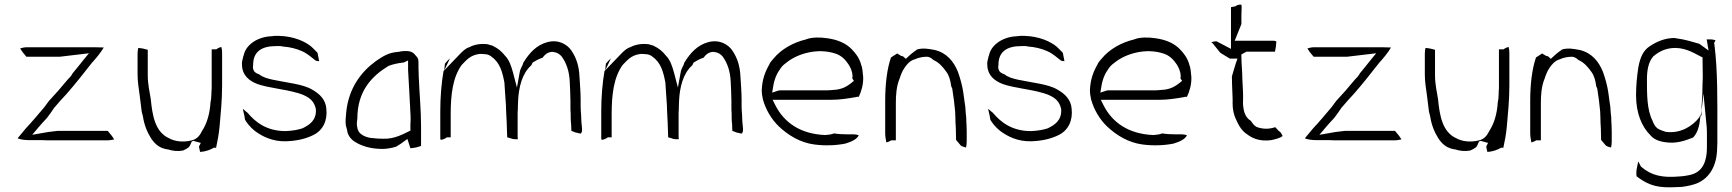

<svg xmlns="http://www.w3.org/2000/svg" viewBox="-20 -644 7478 829"><path d="M56 -47C66 -42 86 -39 104 -39H159C169 -39 179 -38 188 -38H442C453 -38 463 -40 473 -42C466 -54 456 -67 445 -79H230C217 -77 200 -76 188 -74L119 -62L146 -94C157 -107 168 -119 183 -135C194 -149 204 -164 215 -180L217 -182C233 -201 250 -220 267 -238C304 -280 341 -327 377 -373V-374H378C397 -395 415 -417 428 -439C405 -440 380 -440 354 -440H96C86 -440 77 -438 67 -435C74 -423 84 -410 94 -399H238L364 -414L341 -386C325 -366 310 -347 294 -328C291 -322 287 -317 284 -313C267 -296 248 -271 232 -253L192 -209C185 -201 180 -192 172 -182C145 -150 119 -119 91 -89C79 -75 68 -62 56 -47Z M574 -322C574 -292 579 -262 583 -233C586 -210 589 -184 592 -161L597 -142C603 -103 616 -72 634 -44C651 -20 670 -4 703 1H705C726 8 747 10 770 6C780 2 788 -3 796 -9C801 -16 804 -24 808 -33L814 -36L847 -27L839 -11C841 -3 842 5 844 12C866 11 888 3 903 -6H913C919 -33 925 -65 928 -97C933 -154 939 -212 939 -275V-415C939 -424 938 -432 936 -441C928 -440 919 -435 914 -431H894V-270C894 -263 894 -257 893 -249V-244C892 -232 893 -219 889 -203C886 -152 873 -110 852 -78C845 -64 834 -44 808 -38C770 -28 733 -34 710 -47C650 -74 638 -144 631 -216C626 -247 618 -281 618 -319V-429C606 -433 591 -436 577 -437C575 -430 574 -420 574 -412Z M1025 -360C1027 -319 1055 -295 1092 -281C1140 -264 1210 -259 1263 -243H1264C1274 -239 1283 -238 1296 -231C1322 -219 1338 -202 1344 -172V-170C1346 -123 1314 -104 1288 -91L1287 -90H1286C1266 -83 1240 -79 1213 -78C1133 -78 1084 -115 1049 -157C1046 -160 1041 -163 1039 -165C1036 -168 1033 -172 1028 -173C1028 -172 1029 -172 1029 -171L1035 -145L1038 -127C1046 -113 1060 -95 1080 -79C1112 -55 1157 -32 1216 -34C1266 -36 1303 -46 1333 -61C1374 -81 1395 -123 1389 -175C1386 -214 1360 -239 1328 -257C1289 -281 1217 -287 1157 -300C1136 -305 1117 -309 1099 -323C1092 -326 1081 -329 1076 -339C1071 -347 1072 -356 1073 -364C1073 -420 1108 -445 1172 -445H1189C1195 -445 1196 -444 1202 -443C1231 -441 1260 -434 1284 -423C1309 -412 1326 -395 1341 -384C1346 -380 1353 -380 1358 -380L1351 -416C1344 -423 1335 -433 1325 -442C1298 -465 1249 -487 1187 -489H1165C1159 -488 1149 -487 1144 -487C1087 -482 1040 -448 1032 -404L1031 -403C1027 -387 1023 -374 1025 -361Z M1473 -104C1475 -96 1477 -89 1479 -81V-79C1483 -55 1501 -36 1521 -27L1522 -26C1552 -10 1587 -1 1632 -1C1650 -1 1673 -5 1691 -11C1697 -15 1704 -19 1710 -23L1739 -44L1752 -4C1770 -5 1785 -9 1798 -14V-96C1798 -169 1791 -240 1788 -314L1787 -348C1786 -392 1791 -387 1768 -412C1752 -428 1725 -423 1717 -423C1714 -423 1707 -421 1700 -420H1699C1658 -417 1635 -402 1604 -381C1539 -334 1486 -264 1475 -161C1473 -140 1471 -119 1473 -104ZM1521 -103V-104C1520 -117 1523 -129 1523 -133C1523 -251 1586 -316 1657 -359H1658L1659 -360C1677 -367 1703 -372 1721 -374H1723L1742 -383V-342C1744 -305 1746 -271 1748 -234V-233C1748 -218 1751 -191 1751 -173C1752 -159 1753 -143 1753 -127L1752 -108V-80C1723 -67 1686 -43 1634 -45C1618 -45 1601 -46 1587 -48C1574 -48 1533 -57 1525 -85L1524 -86V-87C1523 -93 1522 -98 1521 -103Z M1881 -49C1881 -46 1881 -43 1883 -40C1892 -41 1904 -46 1909 -51H1926V-153C1926 -235 1935 -310 1973 -363C1992 -382 2009 -406 2050 -411H2061C2064 -411 2066 -411 2074 -410C2082 -410 2092 -407 2100 -401C2139 -374 2149 -334 2158 -287V-286L2161 -240C2162 -216 2165 -197 2165 -171C2166 -151 2167 -130 2168 -110V-109C2168 -98 2169 -89 2169 -78C2169 -70 2170 -62 2170 -51L2188 -46L2189 -45C2191 -44 2205 -42 2216 -43C2216 -45 2215 -49 2215 -52V-148C2215 -157 2215 -165 2216 -174V-180C2216 -191 2217 -200 2217 -209V-210C2220 -267 2234 -327 2274 -362L2280 -374C2293 -382 2305 -389 2323 -395C2330 -406 2344 -419 2363 -420C2363 -420 2371 -420 2377 -418C2387 -416 2398 -409 2406 -399C2426 -371 2438 -336 2440 -291C2441 -263 2443 -238 2443 -208V-181C2443 -171 2443 -164 2444 -156V-154C2444 -138 2444 -122 2446 -108V-107L2447 -79C2453 -77 2457 -75 2465 -72L2487 -67C2490 -70 2494 -76 2493 -82V-90C2491 -106 2489 -131 2489 -149C2488 -160 2487 -174 2487 -186V-214C2487 -247 2484 -280 2482 -314C2480 -360 2468 -395 2447 -426C2429 -452 2392 -475 2343 -462C2296 -449 2266 -416 2240 -374L2235 -360L2234 -359C2229 -349 2225 -340 2224 -332L2212 -266L2195 -331C2187 -360 2178 -386 2161 -403C2145 -423 2132 -434 2106 -447C2099 -449 2090 -452 2085 -453C2055 -457 2027 -451 2008 -441L2007 -440H2005C1993 -436 1981 -426 1970 -415L1895 -337C1886 -285 1881 -225 1881 -165ZM1898 -340 1923 -392C1915 -385 1908 -378 1901 -369Z M2576 -49C2576 -46 2576 -43 2578 -40C2587 -41 2599 -46 2604 -51H2621V-153C2621 -235 2630 -310 2668 -363C2687 -382 2704 -406 2745 -411H2756C2759 -411 2761 -411 2769 -410C2777 -410 2787 -407 2795 -401C2834 -374 2844 -334 2853 -287V-286L2856 -240C2857 -216 2860 -197 2860 -171C2861 -151 2862 -130 2863 -110V-109C2863 -98 2864 -89 2864 -78C2864 -70 2865 -62 2865 -51L2883 -46L2884 -45C2886 -44 2900 -42 2911 -43C2911 -45 2910 -49 2910 -52V-148C2910 -157 2910 -165 2911 -174V-180C2911 -191 2912 -200 2912 -209V-210C2915 -267 2929 -327 2969 -362L2975 -374C2988 -382 3000 -389 3018 -395C3025 -406 3039 -419 3058 -420C3058 -420 3066 -420 3072 -418C3082 -416 3093 -409 3101 -399C3121 -371 3133 -336 3135 -291C3136 -263 3138 -238 3138 -208V-181C3138 -171 3138 -164 3139 -156V-154C3139 -138 3139 -122 3141 -108V-107L3142 -79C3148 -77 3152 -75 3160 -72L3182 -67C3185 -70 3189 -76 3188 -82V-90C3186 -106 3184 -131 3184 -149C3183 -160 3182 -174 3182 -186V-214C3182 -247 3179 -280 3177 -314C3175 -360 3163 -395 3142 -426C3124 -452 3087 -475 3038 -462C2991 -449 2961 -416 2935 -374L2930 -360L2929 -359C2924 -349 2920 -340 2919 -332L2907 -266L2890 -331C2882 -360 2873 -386 2856 -403C2840 -423 2827 -434 2801 -447C2794 -449 2785 -452 2780 -453C2750 -457 2722 -451 2703 -441L2702 -440H2700C2688 -436 2676 -426 2665 -415L2590 -337C2581 -285 2576 -225 2576 -165ZM2593 -340 2618 -392C2610 -385 2603 -378 2596 -369Z M3269 -255C3269 -241 3271 -229 3274 -215C3286 -171 3311 -129 3342 -99C3383 -60 3435 -28 3497 -20C3543 -14 3590 -16 3630 -24C3657 -32 3680 -43 3688 -60C3682 -62 3674 -64 3667 -64H3638C3618 -64 3600 -65 3581 -68C3569 -63 3556 -62 3543 -61H3541C3435 -66 3365 -115 3327 -191L3316 -213H3567C3607 -213 3642 -219 3677 -225L3679 -226H3688C3699 -249 3708 -279 3707 -311L3704 -340C3703 -350 3701 -358 3697 -368V-369C3689 -395 3675 -413 3658 -431C3633 -457 3597 -473 3551 -479C3520 -484 3484 -483 3463 -475H3462L3461 -474C3405 -461 3352 -431 3319 -390C3313 -384 3306 -375 3302 -367V-366C3283 -334 3271 -300 3269 -255ZM3314 -244 3318 -268C3323 -302 3334 -327 3351 -350C3360 -363 3371 -370 3380 -377C3425 -412 3510 -438 3586 -413C3613 -405 3631 -385 3643 -367C3653 -352 3660 -335 3661 -317V-316C3661 -312 3660 -309 3660 -305L3667 -295L3656 -286C3639 -272 3620 -261 3592 -257L3569 -255C3561 -254 3553 -254 3546 -254H3352C3346 -254 3343 -254 3338 -252Z M3802 -71C3802 -56 3804 -43 3807 -29C3815 -31 3822 -34 3828 -38H3848V-197C3848 -231 3850 -271 3864 -304C3868 -316 3875 -337 3886 -352C3894 -364 3909 -383 3930 -388C3943 -394 3961 -399 3981 -399C3996 -399 4006 -389 4010 -385C4034 -375 4052 -354 4066 -334C4078 -318 4084 -296 4087 -272L4092 -260V-258C4097 -228 4101 -195 4104 -163L4105 -138C4105 -121 4106 -106 4107 -90C4107 -73 4108 -60 4108 -40L4129 -15C4134 -12 4142 -9 4151 -7C4153 -14 4154 -25 4154 -34V-78C4154 -87 4153 -97 4153 -109C4152 -117 4152 -127 4152 -135C4150 -149 4149 -166 4148 -182C4145 -200 4142 -226 4139 -246C4135 -274 4126 -306 4116 -334C4098 -378 4069 -415 4017 -428C3986 -434 3966 -437 3941 -431C3933 -426 3923 -418 3914 -411L3891 -390L3881 -399C3875 -405 3875 -398 3862 -408L3855 -412V-414L3827 -396C3810 -347 3802 -281 3802 -208Z M4243 -360C4245 -319 4273 -295 4310 -281C4358 -264 4428 -259 4481 -243H4482C4492 -239 4501 -238 4514 -231C4540 -219 4556 -202 4562 -172V-170C4564 -123 4532 -104 4506 -91L4505 -90H4504C4484 -83 4458 -79 4431 -78C4351 -78 4302 -115 4267 -157C4264 -160 4259 -163 4257 -165C4254 -168 4251 -172 4246 -173C4246 -172 4247 -172 4247 -171L4253 -145L4256 -127C4264 -113 4278 -95 4298 -79C4330 -55 4375 -32 4434 -34C4484 -36 4521 -46 4551 -61C4592 -81 4613 -123 4607 -175C4604 -214 4578 -239 4546 -257C4507 -281 4435 -287 4375 -300C4354 -305 4335 -309 4317 -323C4310 -326 4299 -329 4294 -339C4289 -347 4290 -356 4291 -364C4291 -420 4326 -445 4390 -445H4407C4413 -445 4414 -444 4420 -443C4449 -441 4478 -434 4502 -423C4527 -412 4544 -395 4559 -384C4564 -380 4571 -380 4576 -380L4569 -416C4562 -423 4553 -433 4543 -442C4516 -465 4467 -487 4405 -489H4383C4377 -488 4367 -487 4362 -487C4305 -482 4258 -448 4250 -404L4249 -403C4245 -387 4241 -374 4243 -361Z M4686 -255C4686 -241 4688 -229 4691 -215C4703 -171 4728 -129 4759 -99C4800 -60 4852 -28 4914 -20C4960 -14 5007 -16 5047 -24C5074 -32 5097 -43 5105 -60C5099 -62 5091 -64 5084 -64H5055C5035 -64 5017 -65 4998 -68C4986 -63 4973 -62 4960 -61H4958C4852 -66 4782 -115 4744 -191L4733 -213H4984C5024 -213 5059 -219 5094 -225L5096 -226H5105C5116 -249 5125 -279 5124 -311L5121 -340C5120 -350 5118 -358 5114 -368V-369C5106 -395 5092 -413 5075 -431C5050 -457 5014 -473 4968 -479C4937 -484 4901 -483 4880 -475H4879L4878 -474C4822 -461 4769 -431 4736 -390C4730 -384 4723 -375 4719 -367V-366C4700 -334 4688 -300 4686 -255ZM4731 -244 4735 -268C4740 -302 4751 -327 4768 -350C4777 -363 4788 -370 4797 -377C4842 -412 4927 -438 5003 -413C5030 -405 5048 -385 5060 -367C5070 -352 5077 -335 5078 -317V-316C5078 -312 5077 -309 5077 -305L5084 -295L5073 -286C5056 -272 5037 -261 5009 -257L4986 -255C4978 -254 4970 -254 4963 -254H4769C4763 -254 4760 -254 4755 -252Z M5211 -462C5212 -459 5215 -458 5216 -457L5249 -416L5290 -391H5323L5316 -371C5309 -351 5306 -336 5299 -314C5299 -292 5300 -269 5301 -246C5301 -229 5303 -218 5302 -198C5302 -172 5307 -149 5316 -130C5329 -100 5343 -77 5368 -62L5369 -61C5393 -44 5424 -33 5469 -39C5488 -43 5510 -49 5518 -57C5515 -64 5509 -74 5504 -77H5503L5486 -95C5464 -87 5436 -85 5408 -95H5407C5394 -102 5387 -113 5381 -122C5355 -138 5349 -165 5347 -195V-206C5348 -219 5347 -231 5347 -246L5344 -306C5344 -338 5340 -367 5340 -400V-409L5362 -421H5485C5488 -433 5490 -449 5491 -465C5488 -466 5485 -468 5481 -468H5311L5340 -540V-575L5341 -612C5341 -616 5341 -619 5340 -624C5327 -625 5319 -621 5315 -617L5295 -613V-433L5232 -466C5226 -466 5218 -464 5211 -462Z M5614 -47C5624 -42 5644 -39 5662 -39H5717C5727 -39 5737 -38 5746 -38H6000C6011 -38 6021 -40 6031 -42C6024 -54 6014 -67 6003 -79H5788C5775 -77 5758 -76 5746 -74L5677 -62L5704 -94C5715 -107 5726 -119 5741 -135C5752 -149 5762 -164 5773 -180L5775 -182C5791 -201 5808 -220 5825 -238C5862 -280 5899 -327 5935 -373V-374H5936C5955 -395 5973 -417 5986 -439C5963 -440 5938 -440 5912 -440H5654C5644 -440 5635 -438 5625 -435C5632 -423 5642 -410 5652 -399H5796L5922 -414L5899 -386C5883 -366 5868 -347 5852 -328C5849 -322 5845 -317 5842 -313C5825 -296 5806 -271 5790 -253L5750 -209C5743 -201 5738 -192 5730 -182C5703 -150 5677 -119 5649 -89C5637 -75 5626 -62 5614 -47Z M6132 -322C6132 -292 6137 -262 6141 -233C6144 -210 6147 -184 6150 -161L6155 -142C6161 -103 6174 -72 6192 -44C6209 -20 6228 -4 6261 1H6263C6284 8 6305 10 6328 6C6338 2 6346 -3 6354 -9C6359 -16 6362 -24 6366 -33L6372 -36L6405 -27L6397 -11C6399 -3 6400 5 6402 12C6424 11 6446 3 6461 -6H6471C6477 -33 6483 -65 6486 -97C6491 -154 6497 -212 6497 -275V-415C6497 -424 6496 -432 6494 -441C6486 -440 6477 -435 6472 -431H6452V-270C6452 -263 6452 -257 6451 -249V-244C6450 -232 6451 -219 6447 -203C6444 -152 6431 -110 6410 -78C6403 -64 6392 -44 6366 -38C6328 -28 6291 -34 6268 -47C6208 -74 6196 -144 6189 -216C6184 -247 6176 -281 6176 -319V-429C6164 -433 6149 -436 6135 -437C6133 -430 6132 -420 6132 -412Z M6587 -71C6587 -56 6589 -43 6592 -29C6600 -31 6607 -34 6613 -38H6633V-197C6633 -231 6635 -271 6649 -304C6653 -316 6660 -337 6671 -352C6679 -364 6694 -383 6715 -388C6728 -394 6746 -399 6766 -399C6781 -399 6791 -389 6795 -385C6819 -375 6837 -354 6851 -334C6863 -318 6869 -296 6872 -272L6877 -260V-258C6882 -228 6886 -195 6889 -163L6890 -138C6890 -121 6891 -106 6892 -90C6892 -73 6893 -60 6893 -40L6914 -15C6919 -12 6927 -9 6936 -7C6938 -14 6939 -25 6939 -34V-78C6939 -87 6938 -97 6938 -109C6937 -117 6937 -127 6937 -135C6935 -149 6934 -166 6933 -182C6930 -200 6927 -226 6924 -246C6920 -274 6911 -306 6901 -334C6883 -378 6854 -415 6802 -428C6771 -434 6751 -437 6726 -431C6718 -426 6708 -418 6699 -411L6676 -390L6666 -399C6660 -405 6660 -398 6647 -408L6640 -412V-414L6612 -396C6595 -347 6587 -281 6587 -208Z M7044 -232C7044 -155 7069 -97 7105 -61C7119 -44 7140 -34 7170 -30C7216 -23 7252 -35 7290 -50C7305 -65 7315 -89 7319 -119L7323 -152C7321 -146 7319 -142 7317 -137L7316 -136C7290 -102 7237 -65 7171 -75H7170L7169 -76C7161 -78 7154 -81 7147 -84C7127 -92 7120 -110 7115 -123C7091 -170 7091 -236 7091 -300C7091 -340 7097 -376 7118 -400V-401H7119C7142 -421 7173 -437 7213 -437C7265 -437 7305 -408 7331 -396L7332 -318C7332 -306 7332 -295 7331 -282C7331 -250 7330 -220 7327 -186V-166L7335 -240L7349 -96C7350 -84 7350 -73 7350 -62V-7C7350 45 7336 96 7282 110C7267 114 7248 117 7229 118C7160 124 7111 115 7066 76C7062 72 7056 54 7053 54L7046 90C7045 98 7045 107 7046 117C7048 119 7052 121 7054 123C7102 158 7142 168 7216 164H7217C7225 164 7232 163 7241 163C7265 160 7288 155 7306 148C7364 124 7392 69 7394 0C7394 -10 7395 -20 7395 -28V-79C7395 -207 7397 -340 7382 -454L7381 -459C7383 -462 7386 -466 7387 -470C7381 -472 7374 -474 7367 -474H7349L7357 -426L7317 -455C7289 -463 7254 -474 7221 -478H7219C7215 -479 7213 -480 7211 -480C7168 -480 7132 -464 7101 -443C7075 -425 7062 -397 7054 -354C7048 -316 7044 -275 7044 -232ZM7323 -137C7324 -141 7325 -146 7327 -149V-169Z"/></svg>

Font: SolarCharger
Style: 150
Weight: 100
Designer: Mew Too
Foundry: Cannot Into Space Fonts/KineticPlasma Fonts
Version: Version 1.100